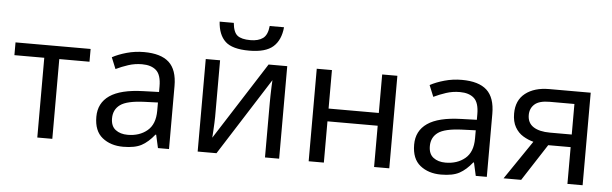

<svg xmlns="http://www.w3.org/2000/svg" viewBox="-49 -928 3534 1108"><g transform="rotate(5 1718.5 -374.0)"><path d="M455 -462H280V0H193V-462H20V-536H455Z M764 -545Q862 -545 909 -502Q956 -459 956 -365V0H892L875 -76H871Q836 -32 797.5 -11Q759 10 691 10Q618 10 570 -28.5Q522 -67 522 -149Q522 -229 585 -272.5Q648 -316 779 -320L870 -323V-355Q870 -422 841 -448Q812 -474 759 -474Q717 -474 679 -461.5Q641 -449 608 -433L581 -499Q616 -518 664 -531.5Q712 -545 764 -545ZM869 -262 790 -259Q690 -255 651.5 -227Q613 -199 613 -148Q613 -103 640.5 -82Q668 -61 711 -61Q779 -61 824 -98.5Q869 -136 869 -214Z M1205 -536V-209Q1205 -197 1204 -173Q1203 -149 1201.5 -125Q1200 -101 1199 -87L1486 -536H1594V0H1512V-316Q1512 -332 1512.5 -358Q1513 -384 1514 -409.5Q1515 -435 1516 -448L1231 0H1122V-536ZM1556 -758Q1549 -683 1505.5 -644.5Q1462 -606 1367 -606Q1269 -606 1228.5 -644Q1188 -682 1183 -758H1265Q1270 -704 1293.5 -685.5Q1317 -667 1369 -667Q1415 -667 1441.5 -686.5Q1468 -706 1473 -758Z M1853 -536V-313H2144V-536H2232V0H2144V-239H1853V0H1765V-536Z M2605 -545Q2703 -545 2750 -502Q2797 -459 2797 -365V0H2733L2716 -76H2712Q2677 -32 2638.5 -11Q2600 10 2532 10Q2459 10 2411 -28.5Q2363 -67 2363 -149Q2363 -229 2426 -272.5Q2489 -316 2620 -320L2711 -323V-355Q2711 -422 2682 -448Q2653 -474 2600 -474Q2558 -474 2520 -461.5Q2482 -449 2449 -433L2422 -499Q2457 -518 2505 -531.5Q2553 -545 2605 -545ZM2710 -262 2631 -259Q2531 -255 2492.5 -227Q2454 -199 2454 -148Q2454 -103 2481.5 -82Q2509 -61 2552 -61Q2620 -61 2665 -98.5Q2710 -136 2710 -214Z M2996 0H2894L3047 -225Q3016 -233 2987 -250.5Q2958 -268 2940 -299.5Q2922 -331 2922 -378Q2922 -455 2974 -495.5Q3026 -536 3112 -536H3352V0H3264V-213H3134ZM3007 -377Q3007 -331 3041.5 -308.5Q3076 -286 3138 -286H3264V-463H3121Q3060 -463 3033.5 -439Q3007 -415 3007 -377Z"/></g></svg>

Font: Noto IKEA Latin
Style: Regular
Weight: 400
Designer: Monotype Design Team
Foundry: Monotype Imaging Inc.
Version: Version 1.0